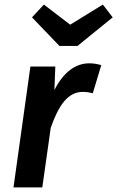

<svg xmlns="http://www.w3.org/2000/svg" viewBox="-20 -820 513 840"><path d="M430 -800 287 -712 172 -800 120 -744 240 -619H319L473 -744ZM370 -543C311 -543 257 -504 218 -426L222 -529H113L39 0H165L202 -261C235 -355 275 -418 342 -418C359 -418 370 -416 386 -412L423 -535C406 -540 390 -543 370 -543Z"/></svg>

Font: Fira Sans Medium
Style: Italic
Weight: 500
Italic angle: -8°
Designer: bBox Type GmbH & Carrois Corporate GbR & Edenspiekermann AG
Foundry: bBox Type GmbH & Carrois Corporate GbR & Edenspiekermann AG
Version: Version 4.301;PS 004.301;hotconv 1.0.88;makeotf.lib2.5.64775